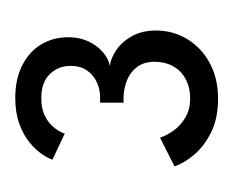

<svg xmlns="http://www.w3.org/2000/svg" viewBox="-47 -667 312 258"><g transform="rotate(-90 109.0 -538.0)"><path d="M23.5 -623.5Q25 -629 30.8 -637.5Q36.5 -646 46.5 -654.2Q56.5 -662.5 71.5 -668Q86.5 -673.5 106.5 -673.5Q131.5 -673.5 150 -664.2Q168.5 -655 178.2 -638.8Q188 -622.5 188 -602Q188 -587.5 182.5 -575.5Q177 -563.5 168 -555.8Q159 -548 149.5 -546.5Q160 -545 171 -537.5Q182 -530 189.5 -516.5Q197 -503 197 -484.5Q197 -461 185.2 -442Q173.5 -423 153 -412Q132.5 -401 105.5 -401Q78.5 -401 59.8 -410.5Q41 -420 29.8 -433.5Q18.5 -447 14.5 -459.5L53 -479Q56 -470 62.5 -460.8Q69 -451.5 80 -445Q91 -438.5 105.5 -438.5Q121 -438.5 132.2 -444.8Q143.5 -451 149.2 -461.8Q155 -472.5 155 -486Q155 -500.5 148 -509.8Q141 -519 129.8 -523.5Q118.5 -528 105.5 -528H100V-559.5H107Q118.5 -559.5 128.2 -564.2Q138 -569 143.8 -577.8Q149.5 -586.5 149.5 -599Q149.5 -615.5 138.5 -627Q127.5 -638.5 106 -638.5Q93.5 -638.5 84.8 -634.8Q76 -631 70.5 -625.5Q65 -620 62 -614.8Q59 -609.5 58.5 -607Z"/></g></svg>

Font: League Spartan Thin Medium
Style: Regular
Weight: 500
Version: Version 2.002